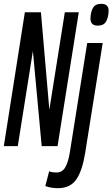

<svg xmlns="http://www.w3.org/2000/svg" viewBox="-30 -764 588 1004"><path d="M-10 0 100 -700H184L228 -190L309 -700H382L271 0H188L142 -497L63 0ZM500 -744Q539 -744 538 -706Q537 -674 525 -652Q513 -630 481 -630Q442 -630 443 -669Q444 -701 456 -722.5Q468 -744 500 -744ZM507 -539 415 38Q400 130 368.5 175Q337 220 273 220Q258 220 240.5 217.5Q223 215 207 209L227 132Q238 136 247 137Q256 138 265 138Q296 138 311.5 110.5Q327 83 335 34L426 -539Z"/></svg>

Font: Georama Extra Condensed Medium
Style: Italic
Weight: 500
Width: 2
Italic angle: -9°
Designer: Jean-Baptiste Levee
Foundry: Production Type
Version: Version 1.000